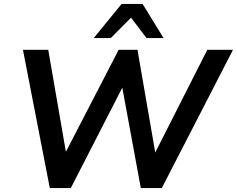

<svg xmlns="http://www.w3.org/2000/svg" viewBox="-20 -959 1208 979"><path d="M234 0 97 -705H226L326 -127H286L585 -705H681L781 -127H744L1037 -705H1168L805 0H698L598 -542H619L341 0ZM458 -765 600 -939H707L814 -765H727L648 -869L545 -765Z"/></svg>

Font: Mulish ExtraLight
Style: Italic
Weight: 200
Italic angle: -9°
Designer: Vernon Adams
Foundry: Vernon Adams
Version: Version 3.603